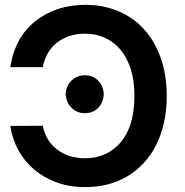

<svg xmlns="http://www.w3.org/2000/svg" viewBox="-20 -757 760 787"><path d="M330.3 9.9Q266.3 10.3 213.1 -9.1Q159.8 -28.4 120 -62.1Q80.3 -95.9 55 -141.9Q29.8 -187.9 22.4 -240.8L155.2 -241.5Q168.3 -177.6 215.9 -142.8Q263.1 -108.3 328.5 -108.3Q404.8 -108.3 457.7 -156.2Q530.9 -223 530.9 -363.6Q531.2 -425.8 516 -473.5Q500.7 -521.3 473.5 -553.6Q446.4 -585.9 409.1 -602.5Q371.8 -619 328.1 -619Q264.2 -619 217 -584.9Q169.7 -550.8 155.2 -481.9H22.4Q40.8 -603.7 125.4 -670.5Q209.9 -737.2 330.3 -737.2Q402.7 -737.2 464 -711.6Q525.2 -686.1 569.4 -638Q613.6 -589.8 638.5 -520.4Q663.4 -451 663.4 -363.6Q663.4 -304.7 652 -254.1Q640.6 -203.5 619.7 -161.9Q598.7 -120.4 568.7 -88.2Q538.7 -56.1 501.8 -34.3Q464.8 -12.4 421.5 -1.2Q378.2 9.9 330.3 9.9ZM327.1 -293Q297.6 -293 274.9 -313.6Q252.1 -334.2 248.9 -371.1Q251.4 -407 274.5 -427.9Q297.2 -448.5 327.1 -448.5Q361.2 -448.5 382.1 -426.5Q403.8 -404.5 405.2 -371.1Q403.8 -336.6 382.1 -314.6Q360.8 -293 327.1 -293Z"/></svg>

Font: Linik Sans SemiBold
Style: Regular
Weight: 600
Designer: Fonts by Rasmus Andersson / Changes by Cristiano Sobral with parts from Marc Monis
Foundry: rsms
Version: Version 3.020; ttfautohint (v1.6)